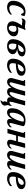

<svg xmlns="http://www.w3.org/2000/svg" viewBox="2410 -2982 771 5630"><g transform="rotate(90 2795.0 -166.5)"><path d="M320.8 -478Q294.4 -478 270.3 -463.6Q246.1 -449.2 225.1 -425Q204.1 -400.9 187 -368.7Q169.9 -336.4 157.7 -300.5Q145.5 -264.6 138.9 -227.8Q132.3 -190.9 132.3 -156.7Q132.3 -132.3 137.5 -115.2Q142.6 -98.1 150.6 -86.9Q158.7 -75.7 168.9 -69.3Q179.2 -63 189.2 -60.1Q199.2 -57.1 208 -56.4Q216.8 -55.7 222.7 -55.7Q248 -55.7 272.9 -61.5Q297.9 -67.4 321 -77.9Q344.2 -88.4 365.2 -103.3Q386.2 -118.2 403.8 -136.7V-80.6Q357.9 -35.6 306.9 -12.5Q255.9 10.7 193.8 10.7Q149.9 10.7 114.5 -0.5Q79.1 -11.7 54.2 -33.9Q29.3 -56.2 15.9 -89.6Q2.4 -123 2.4 -167Q2.4 -211.4 12.2 -255.9Q22 -300.3 40.5 -340.3Q59.1 -380.4 86.4 -415Q113.8 -449.7 148.9 -475.1Q184.1 -500.5 227.1 -514.9Q270 -529.3 319.8 -529.3Q338.4 -529.3 361.1 -526.4Q383.8 -523.4 403.6 -518.3Q423.3 -513.2 436.5 -506.1Q449.7 -499 449.7 -490.2Q449.7 -488.3 449.2 -486.8L436 -433.1Q432.1 -416 426.5 -407.7Q420.9 -399.4 405.8 -399.4Q394 -399.4 388.2 -405.3Q382.3 -411.1 378.9 -419.9Q375.5 -428.7 372.8 -438.7Q370.1 -448.7 364.5 -457.5Q358.9 -466.3 348.9 -472.2Q338.9 -478 320.8 -478Z M1044.4 -192.4Q1044.4 -159.7 1033.9 -132.1Q1023.4 -104.5 1005.4 -82Q987.3 -59.6 962.9 -42.2Q938.5 -24.9 910.4 -13.2Q882.3 -1.5 851.8 4.6Q821.3 10.7 791.5 10.7Q751.5 10.7 717.3 1.5Q683.1 -7.8 658.2 -27.3Q633.3 -46.9 619.1 -76.4Q605 -106 605 -147Q605 -184.1 617.4 -223.1Q629.9 -262.2 649.2 -299.6Q668.5 -336.9 691.4 -371.3Q714.4 -405.8 735.4 -434.6Q725.6 -431.2 718.8 -429.4Q711.9 -427.7 706.8 -426.8Q701.7 -425.8 697.3 -425.5Q692.9 -425.3 688 -425.3Q673.8 -425.3 660.2 -427.2Q646.5 -429.2 634 -431.6Q621.6 -434.1 611.6 -436Q601.6 -438 594.7 -438Q585.9 -438 576.2 -436.3Q566.4 -434.6 556.9 -430.4Q547.4 -426.3 538.8 -419.2Q530.3 -412.1 522.9 -400.9V-448.7Q527.3 -464.8 536.9 -479.5Q546.4 -494.1 558.3 -505.1Q570.3 -516.1 584.2 -522.7Q598.1 -529.3 611.8 -529.3Q630.9 -529.3 651.1 -526.6Q671.4 -523.9 692.4 -520.5Q713.4 -517.1 734.6 -514.4Q755.9 -511.7 775.9 -511.7Q790.5 -511.7 806.2 -516.4Q821.8 -521 838.4 -532.2Q846.7 -532.2 850.8 -524.7Q855 -517.1 855 -507.3Q855 -498.5 850.6 -492.9Q846.2 -487.3 837.9 -481Q822.3 -434.6 804.9 -388.7Q787.6 -342.8 772 -298.8Q782.7 -302.7 795.2 -306.2Q807.6 -309.6 820.6 -312.3Q833.5 -314.9 846.2 -316.7Q858.9 -318.4 870.1 -318.4Q900.9 -318.4 932.1 -311.3Q963.4 -304.2 988.3 -289.1Q1013.2 -273.9 1028.8 -250Q1044.4 -226.1 1044.4 -192.4ZM732.9 -133.8Q732.9 -112.3 737.3 -94.7Q741.7 -77.1 749.8 -64.7Q757.8 -52.2 769.5 -45.2Q781.2 -38.1 795.9 -38.1Q826.7 -38.1 849.1 -52.5Q871.6 -66.9 886.2 -89.1Q900.9 -111.3 907.7 -138.2Q914.6 -165 914.6 -190.4Q914.6 -210.9 907.2 -225.1Q899.9 -239.3 887.9 -248.5Q876 -257.8 860.6 -262Q845.2 -266.1 829.1 -266.1Q821.8 -266.1 812.5 -264.4Q803.2 -262.7 793.2 -260.3Q783.2 -257.8 773.2 -254.6Q763.2 -251.5 754.9 -248Q745.1 -214.8 739 -186Q732.9 -157.2 732.9 -133.8Z M1412.1 -285.2Q1446.8 -281.7 1475.6 -270.8Q1504.4 -259.8 1524.9 -242.9Q1545.4 -226.1 1556.9 -204.1Q1568.4 -182.1 1568.4 -157.2Q1568.4 -116.7 1547.6 -85.2Q1526.9 -53.7 1493.2 -32.5Q1459.5 -11.2 1417 -0.2Q1374.5 10.7 1331.1 10.7Q1292 10.7 1255.6 1.5Q1219.2 -7.8 1191.2 -28.3Q1163.1 -48.8 1146 -81.5Q1128.9 -114.3 1128.9 -161.1Q1128.9 -203.6 1137.9 -247.6Q1147 -291.5 1164.8 -332.5Q1182.6 -373.5 1209.5 -409.4Q1236.3 -445.3 1272.5 -471.9Q1308.6 -498.5 1354 -513.9Q1399.4 -529.3 1453.6 -529.3Q1484.9 -529.3 1516.8 -524.4Q1548.8 -519.5 1574.7 -507.6Q1600.6 -495.6 1616.9 -475.6Q1633.3 -455.6 1633.3 -424.8Q1633.3 -397.5 1618.9 -373.8Q1604.5 -350.1 1576.7 -331.8Q1548.8 -313.5 1507.6 -301.3Q1466.3 -289.1 1412.1 -285.2ZM1255.9 -143.6Q1255.9 -111.3 1262.9 -90.8Q1270 -70.3 1282 -58.6Q1293.9 -46.9 1309.1 -42.5Q1324.2 -38.1 1340.3 -38.1Q1357.4 -38.1 1374.3 -44.7Q1391.1 -51.3 1404.3 -66.2Q1417.5 -81.1 1425.8 -105Q1434.1 -128.9 1434.1 -163.1Q1434.1 -189.9 1424.1 -208.5Q1414.1 -227.1 1394 -238.8Q1374 -250.5 1344 -256.3Q1314 -262.2 1273.4 -263.2Q1265.1 -233.9 1260.5 -203.9Q1255.9 -173.8 1255.9 -143.6ZM1503.9 -433.1Q1503.9 -455.1 1490.7 -466.6Q1477.5 -478 1456.5 -478Q1434.1 -478 1410.9 -465.3Q1387.7 -452.6 1365.7 -429.9Q1343.8 -407.2 1324.2 -376.5Q1304.7 -345.7 1290 -310.1Q1340.8 -311.5 1380.6 -318.6Q1420.4 -325.7 1447.8 -340.1Q1475.1 -354.5 1489.5 -377.4Q1503.9 -400.4 1503.9 -433.1Z M1701.2 -161.1Q1701.2 -208.5 1711.2 -254.2Q1721.2 -299.8 1740.2 -340.6Q1759.3 -381.3 1787.1 -416Q1814.9 -450.7 1850.6 -475.8Q1886.2 -501 1929.7 -515.1Q1973.1 -529.3 2022.9 -529.3Q2067.9 -529.3 2101.3 -520Q2134.8 -510.7 2157 -494.6Q2179.2 -478.5 2190.2 -456.8Q2201.2 -435.1 2201.2 -410.2Q2201.2 -371.1 2182.4 -341.6Q2163.6 -312 2121.3 -291.5Q2079.1 -271 2011 -259.5Q1942.9 -248 1843.8 -245.1Q1832 -192.4 1832 -144.5Q1832 -101.6 1854.2 -78.6Q1876.5 -55.7 1920.4 -55.7Q1944.8 -55.7 1970.7 -61.3Q1996.6 -66.9 2021.7 -77.6Q2046.9 -88.4 2070.1 -103.3Q2093.3 -118.2 2112.3 -136.7V-80.6Q2097.7 -65.4 2076.4 -49.3Q2055.2 -33.2 2027.6 -19.8Q2000 -6.3 1966.1 2.2Q1932.1 10.7 1892.6 10.7Q1845.7 10.7 1809.8 -1Q1773.9 -12.7 1749.8 -34.9Q1725.6 -57.1 1713.4 -89.1Q1701.2 -121.1 1701.2 -161.1ZM2075.7 -429.7Q2075.7 -450.2 2064 -464.1Q2052.2 -478 2024.4 -478Q1996.1 -478 1970.9 -463.4Q1945.8 -448.7 1924.8 -423.8Q1903.8 -398.9 1887 -366.2Q1870.1 -333.5 1858.4 -297.9Q1915.5 -302.2 1956.8 -312.7Q1998 -323.2 2024.4 -339.8Q2050.8 -356.4 2063.2 -379.2Q2075.7 -401.9 2075.7 -429.7Z M2333.5 -518.6H2502.9L2407.2 -165.5Q2401.9 -145.5 2398.7 -129.9Q2395.5 -114.3 2395.5 -103Q2395.5 -81.5 2402.6 -72.3Q2409.7 -63 2424.8 -63Q2445.3 -63 2470.9 -85.7Q2496.6 -108.4 2523.4 -149.9Q2550.3 -191.4 2575.2 -249.5Q2600.1 -307.6 2619.1 -378.4L2656.2 -518.6H2787.1L2692.9 -165.5Q2687.5 -145.5 2684.1 -130.1Q2680.7 -114.7 2680.7 -103Q2680.7 -81.5 2687.3 -72.3Q2693.8 -63 2708 -63Q2730 -63 2756.3 -85.7Q2782.7 -108.4 2809.3 -149.9Q2835.9 -191.4 2860.6 -249.5Q2885.3 -307.6 2904.3 -378.4L2941.4 -518.6H3072.3L2975.1 -157.2Q2961.4 -106.9 2961.4 -84.5Q2961.4 -69.8 2967 -64.2Q2972.7 -58.6 2983.9 -58.6Q2995.1 -58.6 3008.8 -65.2Q3022.5 -71.8 3036.6 -82.3Q3050.8 -92.8 3063.7 -106.2Q3076.7 -119.6 3086.4 -133.3V-77.1L3078.1 -66.9Q3071.3 -55.7 3066.7 -39.6Q3062 -23.4 3062 0Q3062 12.7 3064.5 22.2Q3066.9 31.7 3069.6 40.8Q3072.3 49.8 3074.7 60.1Q3077.1 70.3 3077.1 84Q3077.1 96.2 3071.8 110.6Q3066.4 125 3053.5 140.1Q3040.5 155.3 3018.8 170.4Q2997.1 185.5 2964.4 198.7H2905.8Q2937 180.7 2948.7 162.8Q2960.4 145 2960.4 128.4Q2960.4 123 2959 116Q2957.5 108.9 2955.8 101.3Q2954.1 93.8 2952.6 86.2Q2951.2 78.6 2951.2 71.8Q2951.2 54.7 2958.7 36.9Q2966.3 19 2979 1.5Q2965.3 5.9 2952.1 8.3Q2939 10.7 2926.3 10.7Q2908.7 10.7 2891.6 6.1Q2874.5 1.5 2861.1 -8.3Q2847.7 -18.1 2839.6 -33.2Q2831.5 -48.3 2831.5 -68.8Q2831.5 -79.1 2833 -92.5Q2834.5 -106 2840.8 -126.5Q2823.2 -88.9 2803.2 -63Q2783.2 -37.1 2761.2 -20.5Q2739.3 -3.9 2716.3 3.4Q2693.4 10.7 2670.9 10.7Q2617.2 10.7 2586.2 -17.1Q2555.2 -44.9 2555.2 -99.6Q2555.2 -109.9 2556.6 -121.1Q2537.1 -85.9 2515.6 -60.8Q2494.1 -35.6 2471.9 -19.8Q2449.7 -3.9 2428 3.4Q2406.2 10.7 2385.7 10.7Q2357.9 10.7 2335.9 2.7Q2314 -5.4 2298.8 -20.5Q2283.7 -35.6 2275.6 -56.9Q2267.6 -78.1 2267.6 -104.5Q2267.6 -130.9 2276.4 -162.6L2350.6 -433.6Q2356 -454.1 2356 -463.9Q2356 -474.6 2351.1 -478.3Q2346.2 -481.9 2337.4 -481.9H2323.7Z M3325.2 -62.5Q3342.8 -62.5 3369.1 -83.3Q3395.5 -104 3423.8 -143.1Q3452.1 -182.1 3479.2 -237.8Q3506.3 -293.5 3525.4 -363.8L3543 -428.2Q3546.4 -439.9 3546.4 -449.7Q3546.4 -467.3 3532.7 -474.9Q3519 -482.4 3494.1 -482.4Q3461.4 -482.4 3433.1 -466.8Q3404.8 -451.2 3381.6 -424.8Q3358.4 -398.4 3340.1 -363.8Q3321.8 -329.1 3309.3 -291Q3296.9 -252.9 3290.5 -214.4Q3284.2 -175.8 3284.2 -141.1Q3284.2 -126 3285.2 -111.8Q3286.1 -97.7 3290.3 -86.7Q3294.4 -75.7 3302.7 -69.1Q3311 -62.5 3325.2 -62.5ZM3154.3 -139.6Q3154.3 -179.7 3163.1 -224.1Q3171.9 -268.6 3189.9 -311.8Q3208 -355 3236.1 -394.3Q3264.2 -433.6 3302.7 -463.6Q3341.3 -493.7 3390.6 -511.5Q3439.9 -529.3 3500.5 -529.3Q3532.7 -529.3 3564.5 -525.4Q3596.2 -521.5 3621.6 -513.9Q3647 -506.3 3662.6 -494.6Q3678.2 -482.9 3678.2 -467.8Q3678.2 -459.5 3676.5 -450.2Q3674.8 -440.9 3672.4 -430.7L3600.1 -157.2Q3591.3 -126.5 3588.6 -109.6Q3585.9 -92.8 3585.9 -85.9Q3585.9 -71.3 3592.3 -64.9Q3598.6 -58.6 3608.9 -58.6Q3620.1 -58.6 3633.8 -65.2Q3647.5 -71.8 3661.6 -82.3Q3675.8 -92.8 3688.7 -106.2Q3701.7 -119.6 3711.4 -133.3V-77.1Q3695.3 -55.7 3675.8 -39.3Q3656.2 -22.9 3635.3 -12Q3614.3 -1 3592.8 4.9Q3571.3 10.7 3551.3 10.7Q3533.7 10.7 3518.1 6.1Q3502.4 1.5 3491 -8.3Q3479.5 -18.1 3472.9 -33.2Q3466.3 -48.3 3466.3 -68.8Q3466.3 -89.8 3468.5 -106.9Q3470.7 -124 3476.6 -143.6Q3430.2 -63.5 3380.9 -26.1Q3331.5 11.2 3273.9 11.2Q3217.3 11.2 3185.8 -25.1Q3154.3 -61.5 3154.3 -139.6Z M4077.1 -68.8Q4077.1 -89.8 4079.3 -106.4Q4081.5 -123 4085.9 -140.1L4116.7 -254.9H3953.6L3885.3 0H3755.9L3872.1 -433.6Q3874.5 -443.8 3876 -451.4Q3877.4 -459 3877.4 -464.4Q3877.4 -474.6 3872.8 -478.3Q3868.2 -481.9 3859.4 -481.9H3845.7L3855.5 -518.6H4023.4L3967.3 -306.2H4130.4L4187 -518.6H4316.4L4220.2 -157.2Q4211.9 -126.5 4209.2 -109.6Q4206.5 -92.8 4206.5 -85.9Q4206.5 -71.3 4212.9 -64.9Q4219.2 -58.6 4229.5 -58.6Q4240.7 -58.6 4254.4 -65.2Q4268.1 -71.8 4282.2 -82.3Q4296.4 -92.8 4309.3 -106.2Q4322.3 -119.6 4332 -133.3V-77.1Q4315.9 -55.7 4296.4 -39.3Q4276.9 -22.9 4255.9 -12Q4234.9 -1 4213.4 4.9Q4191.9 10.7 4171.9 10.7Q4154.3 10.7 4137.2 6.1Q4120.1 1.5 4106.7 -8.3Q4093.3 -18.1 4085.2 -33.2Q4077.1 -48.3 4077.1 -68.8Z M4488.3 -433.6Q4493.7 -454.1 4493.7 -463.9Q4493.7 -474.6 4488.8 -478.3Q4483.9 -481.9 4475.1 -481.9H4461.4L4471.2 -518.6H4640.6L4544.9 -165.5Q4539.6 -145.5 4536.4 -129.9Q4533.2 -114.3 4533.2 -103Q4533.2 -81.5 4543 -72.3Q4552.7 -63 4571.3 -63Q4593.3 -63 4619.9 -85.7Q4646.5 -108.4 4673.3 -149.9Q4700.2 -191.4 4725.1 -249.5Q4750 -307.6 4769 -378.4L4806.2 -518.6H4937L4839.8 -157.2Q4826.2 -106.9 4826.2 -84.5Q4826.2 -69.8 4831.8 -64.2Q4837.4 -58.6 4848.6 -58.6Q4859.9 -58.6 4873.5 -65.2Q4887.2 -71.8 4901.4 -82.3Q4915.5 -92.8 4928.5 -106.2Q4941.4 -119.6 4951.2 -133.3V-77.1Q4935.1 -55.7 4915.5 -39.3Q4896 -22.9 4875 -12Q4854 -1 4832.5 4.9Q4811 10.7 4791 10.7Q4773.4 10.7 4756.3 6.1Q4739.3 1.5 4725.8 -8.3Q4712.4 -18.1 4704.3 -33.2Q4696.3 -48.3 4696.3 -68.8Q4696.3 -79.1 4697.8 -92.5Q4699.2 -106 4705.6 -126.5Q4688 -88.9 4666.5 -63Q4645 -37.1 4621.3 -20.5Q4597.7 -3.9 4573.2 3.4Q4548.8 10.7 4526.4 10.7Q4498.5 10.7 4476.1 2.7Q4453.6 -5.4 4438 -20.5Q4422.4 -35.6 4413.8 -56.9Q4405.3 -78.1 4405.3 -104.5Q4405.3 -130.9 4414.1 -162.6Z M5025.4 -161.1Q5025.4 -208.5 5035.4 -254.2Q5045.4 -299.8 5064.5 -340.6Q5083.5 -381.3 5111.3 -416Q5139.2 -450.7 5174.8 -475.8Q5210.4 -501 5253.9 -515.1Q5297.4 -529.3 5347.2 -529.3Q5392.1 -529.3 5425.5 -520Q5459 -510.7 5481.2 -494.6Q5503.4 -478.5 5514.4 -456.8Q5525.4 -435.1 5525.4 -410.2Q5525.4 -371.1 5506.6 -341.6Q5487.8 -312 5445.6 -291.5Q5403.3 -271 5335.2 -259.5Q5267.1 -248 5168 -245.1Q5156.2 -192.4 5156.2 -144.5Q5156.2 -101.6 5178.5 -78.6Q5200.7 -55.7 5244.6 -55.7Q5269 -55.7 5294.9 -61.3Q5320.8 -66.9 5345.9 -77.6Q5371.1 -88.4 5394.3 -103.3Q5417.5 -118.2 5436.5 -136.7V-80.6Q5421.9 -65.4 5400.6 -49.3Q5379.4 -33.2 5351.8 -19.8Q5324.2 -6.3 5290.3 2.2Q5256.3 10.7 5216.8 10.7Q5169.9 10.7 5134 -1Q5098.1 -12.7 5074 -34.9Q5049.8 -57.1 5037.6 -89.1Q5025.4 -121.1 5025.4 -161.1ZM5399.9 -429.7Q5399.9 -450.2 5388.2 -464.1Q5376.5 -478 5348.6 -478Q5320.3 -478 5295.2 -463.4Q5270 -448.7 5249 -423.8Q5228 -398.9 5211.2 -366.2Q5194.3 -333.5 5182.6 -297.9Q5239.7 -302.2 5281 -312.7Q5322.3 -323.2 5348.6 -339.8Q5375 -356.4 5387.5 -379.2Q5399.9 -401.9 5399.9 -429.7Z"/></g></svg>

Font: Arian AMU Serif
Style: Bold Italic
Weight: 700
Italic angle: -15°
Designer: Ruben Hakobyan (Tarumian)
Foundry: Ruben Hakobyan (Tarumian)
Version: Version 1.002